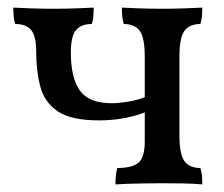

<svg xmlns="http://www.w3.org/2000/svg" viewBox="-20 -481 587 504"><path d="M511 3Q489 1 461.5 0.5Q434 0 404 0Q379 0 356 0.5Q333 1 314.5 1.5Q296 2 283 3Q283 -8 284 -19Q285 -30 288 -40Q327 -40 343.5 -54Q360 -68 360 -110V-331Q360 -383 346.5 -400.5Q333 -418 305 -418Q302 -427 301 -437.5Q300 -448 300 -461Q320 -460 347.5 -459Q375 -458 405 -458Q435 -458 462.5 -459Q490 -460 511 -461Q511 -448 510 -437.5Q509 -427 506 -418Q478 -418 464.5 -400.5Q451 -383 451 -331V-127Q451 -75 464.5 -57.5Q478 -40 506 -40Q509 -31 510 -21Q511 -11 511 3ZM240 -165Q167 -165 132 -188.5Q97 -212 86 -253Q75 -294 75 -345Q75 -386 62 -402Q49 -418 20 -418Q17 -427 16 -437.5Q15 -448 15 -461Q36 -460 63.5 -459Q91 -458 121 -458Q151 -458 178.5 -459Q206 -460 226 -461Q226 -448 225 -437.5Q224 -427 221 -418Q193 -418 179.5 -402Q166 -386 166 -343Q166 -277 189.5 -243.5Q213 -210 274 -210Q290 -210 315.5 -214Q341 -218 363 -227V-187Q338 -177 306.5 -171Q275 -165 240 -165Z"/></svg>

Font: Vollkorn
Style: Regular
Weight: 400
Designer: Friedrich Althausen
Foundry: Friedrich Althausen
Version: Version 5.001